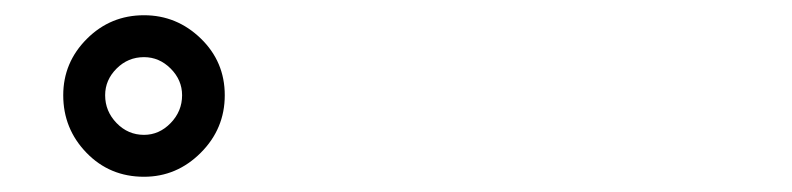

<svg xmlns="http://www.w3.org/2000/svg" viewBox="-20 -831 1040 252"><path d="M169 -654Q189 -654 204 -669.5Q219 -685 219 -706Q219 -726 204 -741Q189 -756 169 -756Q148 -756 133 -741Q118 -726 118 -706Q118 -685 133 -669.5Q148 -654 169 -654ZM169 -599Q124 -599 93.5 -630.5Q63 -662 63 -706Q63 -749 94 -780Q125 -811 169 -811Q212 -811 243.5 -780.5Q275 -750 275 -706Q275 -662 243.5 -630.5Q212 -599 169 -599Z"/></svg>

Font: LXGW WenKai Lite Medium
Style: Regular
Weight: 500
Designer: LXGW / Fontworks Inc.
Foundry: LXGW / Fontworks Inc.
Version: Version 1.511; March 25, 2025